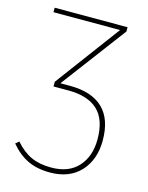

<svg xmlns="http://www.w3.org/2000/svg" viewBox="-107 -749 639 827"><g transform="rotate(15 213.0 -335.5)"><path d="M381 -182Q381 -96 332 -43Q283 10 196 10Q138 10 96 -10.5Q54 -31 20 -72L35 -85Q69 -46 106.5 -29Q144 -12 196 -12Q274 -12 316 -58.5Q358 -105 358 -181Q358 -269 313.5 -310.5Q269 -352 183 -352H116V-373L330 -661H33V-681H358V-662L141 -373H184Q281 -373 331 -325Q381 -277 381 -182Z"/></g></svg>

Font: Fira Sans Condensed Thin
Style: Regular
Weight: 250
Width: 3
Designer: Carrois Corporate & Edenspiekermann AG
Foundry: Carrois Corporate GbR & Edenspiekermann AG
Version: Version 4.203